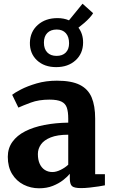

<svg xmlns="http://www.w3.org/2000/svg" viewBox="-20 -1003 607 1034"><path d="M190.5 11Q145.5 11 107 -8.5Q68.5 -28 45.2 -66Q22 -104 22 -158.5Q22 -204.5 46.8 -239Q71.5 -273.5 115.8 -296Q160 -318.5 219.2 -330Q278.5 -341.5 347.5 -342.5V-364.5Q347.5 -400.5 340 -423Q332.5 -445.5 310.5 -456Q288.5 -466.5 246.5 -466.5Q189 -466.5 146 -450.5Q103 -434.5 79 -423.5L45.5 -492.5Q58 -503 92.5 -521Q127 -539 177.2 -553.8Q227.5 -568.5 286.5 -568.5Q365 -568.5 409.8 -546Q454.5 -523.5 473.5 -478.5Q492.5 -433.5 492.5 -364.5V-65H545V-5Q533.5 -2.5 511 1Q488.5 4.5 462.8 7.2Q437 10 416.5 10Q380 10 368 -0.5Q356 -11 356 -42.5V-67Q343.5 -51.5 320.2 -33.2Q297 -15 264.5 -2Q232 11 190.5 11ZM262.5 -76.5Q282.5 -76.5 306.5 -88.2Q330.5 -100 347.5 -116V-277.5Q289.5 -277.5 253.2 -263Q217 -248.5 200.5 -225Q184 -201.5 184 -173.5Q184 -142.5 193.8 -121Q203.5 -99.5 221.2 -88Q239 -76.5 262.5 -76.5ZM282.5 -641.5Q218.5 -641.5 179.2 -678.2Q140 -715 141 -773.5Q142.5 -832.5 183.8 -869Q225 -905.5 289.5 -905.5Q324 -905.5 351.5 -893.5L424.5 -983L481.5 -932Q475 -921 462.5 -907.2Q450 -893.5 434.2 -879.8Q418.5 -866 402.5 -854Q428 -820 427.5 -773Q427 -714.5 386.8 -678Q346.5 -641.5 282.5 -641.5ZM284.5 -702Q316.5 -702 334.2 -720Q352 -738 352 -770Q352 -805 334.5 -824.5Q317 -844 285.5 -844Q253 -844 234.8 -825.5Q216.5 -807 216.5 -773.5Q216.5 -739.5 234.5 -720.8Q252.5 -702 284.5 -702Z"/></svg>

Font: Merriweather ExtraBold
Style: Regular
Weight: 800
Version: Version 2.100